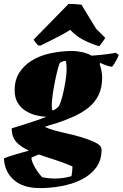

<svg xmlns="http://www.w3.org/2000/svg" viewBox="-52 -743 628 983"><path d="M153 220Q65 220 18 177.5Q-29 135 -32 68Q-14 60 21 49.5Q56 39 96 28Q56 10 32 -15.5Q8 -41 8 -86Q25 -91 58.5 -101.5Q92 -112 127.5 -124Q163 -136 185 -145Q160 -146 132 -153Q104 -160 79 -175.5Q54 -191 38.5 -217Q23 -243 23 -281Q23 -333 46 -369.5Q69 -406 106 -430Q149 -458 205.5 -470Q262 -482 319 -482Q342 -482 369 -476Q396 -470 417 -458Q460 -461 494.5 -465.5Q529 -470 540 -473L556 -462Q552 -450 542.5 -432.5Q533 -415 522 -401Q507 -403 490 -409Q473 -415 462 -421L458 -415Q463 -403 467 -383Q471 -363 471 -346Q471 -293 452 -255Q433 -217 400 -191Q367 -165 324.5 -146Q282 -127 236 -112Q222 -108 207 -103.5Q192 -99 178 -94Q193 -85 223 -76.5Q253 -68 289.5 -60Q326 -52 360 -42Q404 -29 436 -13.5Q468 2 468 23Q468 78 439.5 116Q411 154 364 177Q317 200 261.5 210Q206 220 153 220ZM216 -178Q224 -178 234 -185.5Q244 -193 249 -199Q259 -217 267.5 -250.5Q276 -284 282.5 -322.5Q289 -361 289 -392Q289 -403 288 -413.5Q287 -424 285 -431Q275 -431 267.5 -428Q260 -425 254 -421Q249 -409 242 -382Q235 -355 228.5 -322Q222 -289 217.5 -257Q213 -225 213 -203Q213 -186 216 -178ZM164 164Q195 171 229 171Q272 171 314 159Q316 149 317.5 134.5Q319 120 319 109Q273 89 228.5 75Q184 61 146 48L109 64Q109 78 119 99Q129 120 142.5 138.5Q156 157 164 164ZM156 -510H144Q129 -525 120 -540Q164 -586 209.5 -631.5Q255 -677 299 -723Q316 -723 332.5 -722Q349 -721 365 -719L440 -596L487 -549Q475 -529 456 -506Q411 -520 373.5 -539.5Q336 -559 308 -590L304 -588Q289 -578 263 -564Q237 -550 208.5 -536Q180 -522 156 -510Z"/></svg>

Font: Labrada Black
Style: Italic
Weight: 900
Italic angle: -7°
Designer: Mercedes Jáuregui
Foundry: Omnibus-Type Team
Version: Version 1.000; ttfautohint (v1.8.4.7-5d5b)